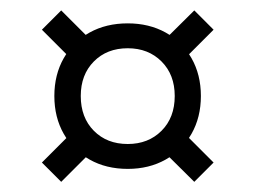

<svg xmlns="http://www.w3.org/2000/svg" viewBox="-20 -414 502 378"><path d="M100.5 -393.5 158 -336 120 -298 62.5 -355.5ZM62.5 -94 119.5 -151 157.5 -113 100.5 -56ZM231.5 -368Q273.5 -368 306 -350Q338.5 -332 357 -299.5Q375.5 -267 375.5 -225Q375.5 -183 357 -150.5Q338.5 -118 306 -99.8Q273.5 -81.5 231.5 -81.5Q189 -81.5 156.5 -99.8Q124 -118 105.5 -150.5Q87 -183 87 -225Q87 -267 105.5 -299.5Q124 -332 156.5 -350Q189 -368 231.5 -368ZM231.5 -130.5Q272 -130.5 298 -156.5Q324 -182.5 324 -225Q324 -267 298 -293Q272 -319 231.5 -319Q190.5 -319 164.8 -293Q139 -267 139 -225Q139 -182.5 164.8 -156.5Q190.5 -130.5 231.5 -130.5ZM400.5 -355.5 342.5 -297.5 304.5 -336 362.5 -393.5ZM400.5 -94 362.5 -56 306 -112 344 -150.5Z"/></svg>

Font: Newsreader 16pt Medium
Style: Regular
Weight: 500
Designer: Hugues Gentile
Foundry: Production Type
Version: Version 1.003